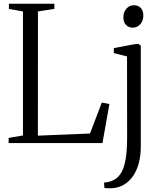

<svg xmlns="http://www.w3.org/2000/svg" viewBox="-20 -763 862 1024"><path d="M26 0V-27.5L102.5 -40.5V-702L27.5 -715.5V-743H270V-715.5L182.5 -702L182 -39.5L460 -51L523 -216L563.5 -208L526.5 0ZM574.5 241Q569 241 560.5 241Q552 241 545 240.5Q538 240 536.5 239L535 210.5Q541.5 211 558.2 207.5Q575 204 589.5 195.5Q612.5 183 627.8 156Q643 129 650.5 83.2Q658 37.5 658 -31.5L657.5 -462L587 -480V-506.5L703.5 -528.5H719L731 -519V16.5Q731 67 720 107.8Q709 148.5 688.2 177.8Q667.5 207 638.8 223.2Q610 239.5 574.5 241ZM687.5 -615.5Q666.5 -615.5 652.2 -629.8Q638 -644 638 -671.5Q638 -698.5 654.2 -716.8Q670.5 -735 694 -735H695Q716.5 -735 730.5 -721Q744.5 -707 744.5 -679.5Q744.5 -652 728.2 -633.8Q712 -615.5 688.5 -615.5Z"/></svg>

Font: Merriweather 96pt Light
Style: Regular
Weight: 300
Version: Version 2.100